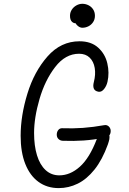

<svg xmlns="http://www.w3.org/2000/svg" viewBox="-20 -954 660 986"><path d="M86 -256.5Q86 -360 120.8 -473.2Q155.5 -586.5 224 -664.2Q292.5 -742 388.5 -742Q448 -742 484 -709.5Q520 -677 531.2 -628.5Q542.5 -580 532 -534Q527 -512 513.8 -496Q500.5 -480 485 -483Q467 -486.5 461.8 -499.2Q456.5 -512 462 -533Q472 -571.5 466.5 -604.8Q461 -638 440.5 -658Q420 -678 386 -678Q316 -678 263.5 -610Q211 -542 183 -445.8Q155 -349.5 155 -271Q155 -205.5 170 -156.5Q185 -107.5 214.2 -80.5Q243.5 -53.5 284.5 -53.5Q340.5 -53.5 390.2 -98Q440 -142.5 477 -239.5Q483 -255.5 489.2 -264.8Q495.5 -274 504 -277.2Q512.5 -280.5 524.5 -276.5Q537 -272 540.5 -261.5Q544 -251 541.5 -239Q539 -227 534 -212.5Q505.5 -133.5 465.5 -83.5Q425.5 -33.5 379 -10.8Q332.5 12 281.5 12Q222 12 178 -19.8Q134 -51.5 110 -111.8Q86 -172 86 -256.5ZM271.5 -262.5Q271.5 -276.5 279.2 -286.2Q287 -296 299.5 -295.5Q354 -293.5 406 -297.2Q458 -301 517 -311.5Q525 -313 532.2 -309.2Q539.5 -305.5 544 -298.2Q548.5 -291 548.5 -282Q548.5 -267.5 541.2 -258.5Q534 -249.5 521 -247Q460 -236 409.5 -232.5Q359 -229 302.5 -231Q289.5 -231.5 280.5 -240Q271.5 -248.5 271.5 -262.5ZM360 -878.5 375.5 -835.5Q360.5 -832 350 -841.8Q339.5 -851.5 339.5 -873Q339.5 -890 348.5 -904Q357.5 -918 372.2 -926.2Q387 -934.5 403 -934.5Q419.5 -934.5 434.5 -927Q449.5 -919.5 458.5 -905.5Q467.5 -891.5 467.5 -873Q467.5 -854.5 458.2 -840.5Q449 -826.5 434.2 -819Q419.5 -811.5 403 -811.5Q391 -811.5 379.8 -820.8Q368.5 -830 363 -845.5Q357.5 -861 360 -878.5Z"/></svg>

Font: Monaspace Radon Var
Style: Regular
Weight: 400
Designer: Riley Cran and the Lettermatic Team
Version: Version 1.000 (Monaspace Radon Var)